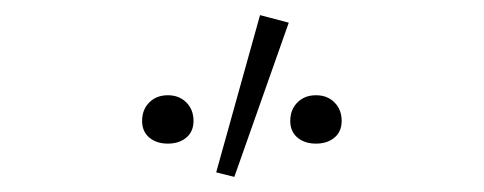

<svg xmlns="http://www.w3.org/2000/svg" viewBox="-20 -794 640 254"><path d="M202 -604Q187 -604 177.5 -612Q168 -620 168 -634Q168 -649 177.5 -658.5Q187 -668 202 -668Q217 -668 226.5 -658.5Q236 -649 236 -634Q236 -620 226.5 -612Q217 -604 202 -604ZM266 -566 324 -774 362 -764 290 -560ZM398 -604Q383 -604 373.5 -612Q364 -620 364 -634Q364 -649 373.5 -658.5Q383 -668 398 -668Q413 -668 422.5 -658.5Q432 -649 432 -634Q432 -620 422.5 -612Q413 -604 398 -604Z"/></svg>

Font: Source Code Pro ExtraLight
Style: Regular
Weight: 200
Monospace: yes
Designer: Paul D. Hunt, Teo Tuominen
Foundry: Adobe Systems Incorporated
Version: Version 2.030;PS 1.000;hotconv 16.6.51;makeotf.lib2.5.65220